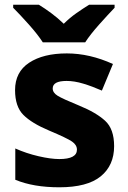

<svg xmlns="http://www.w3.org/2000/svg" viewBox="-20 -786 544 816"><path d="M465 -165Q465 -238 426.5 -273Q388 -308 317 -337Q246 -366 225 -379Q204 -392 204 -410Q204 -442 263 -442Q296 -442 334 -430.5Q372 -419 413 -401L460 -514Q361 -559 264 -559Q164 -559 104 -519.5Q44 -480 44 -403Q44 -333 79.5 -297.5Q115 -262 189 -231Q265 -199 286 -184.5Q307 -170 307 -150Q307 -110 232 -110Q196 -110 144 -122Q92 -134 45 -155V-22Q122 10 232 10Q351 10 408 -36.5Q465 -83 465 -165ZM467 -766H359Q333 -750 304.5 -730Q276 -710 251 -685Q225 -710 198 -730Q171 -750 145 -766H36V-753Q64 -725 102 -682.5Q140 -640 162 -606H342Q364 -640 402.5 -683Q441 -726 467 -753Z"/></svg>

Font: Noto Sans UI Extra
Style: Regular
Weight: 800
Designer: Monotype Design Team
Foundry: Monotype Imaging Inc.
Version: Version 1.901